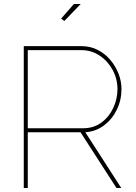

<svg xmlns="http://www.w3.org/2000/svg" viewBox="-20 -941 682 961"><path d="M99 0V-710H388Q432 -710 468.5 -691.5Q505 -673 531.5 -642Q558 -611 573 -573Q588 -535 588 -495Q588 -440 565 -392.5Q542 -345 501.5 -314Q461 -283 407 -279L587 0H563L383 -279H119V0ZM119 -299H395Q449 -299 487.5 -327.5Q526 -356 547 -401Q568 -446 568 -495Q568 -546 544 -590.5Q520 -635 479 -662.5Q438 -690 388 -690H119ZM302 -836 286 -848 350 -921H384Z"/></svg>

Font: Raleway Thin
Style: Regular
Weight: 100
Designer: Matt McInerney, Pablo Impallari, Rodrigo Fuenzalida
Foundry: Matt McInerney, Pablo Impallari, Rodrigo Fuenzalida
Version: Version 4.026